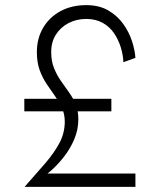

<svg xmlns="http://www.w3.org/2000/svg" viewBox="-20 -730 620 750"><path d="M75 -344V-295H415V-344ZM462 -487 509 -504Q507 -534 495.5 -569.5Q484 -605 461 -637Q438 -669 402.5 -689.5Q367 -710 317 -710Q260 -710 216.5 -686.5Q173 -663 148.5 -621.5Q124 -580 124 -526Q124 -486 135 -456Q146 -426 162.5 -401.5Q179 -377 195 -354.5Q211 -332 222 -308Q233 -284 233 -255Q233 -211 212.5 -172Q192 -133 156.5 -92Q121 -51 76 0H509V-52H134V-30Q155 -42 180.5 -64.5Q206 -87 230.5 -118.5Q255 -150 270.5 -187Q286 -224 286 -264Q286 -297 275.5 -322.5Q265 -348 249 -370Q233 -392 217.5 -414.5Q202 -437 191 -464Q180 -491 180 -527Q180 -566 198.5 -595Q217 -624 248 -640Q279 -656 317 -656Q354 -656 381.5 -640.5Q409 -625 426 -599.5Q443 -574 452 -544.5Q461 -515 462 -487Z"/></svg>

Font: Jost Light
Style: Regular
Weight: 300
Version: Version 3.710